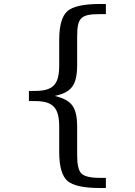

<svg xmlns="http://www.w3.org/2000/svg" viewBox="-20 -732 676 963"><path d="M255 -251C340 -269 367 -306 367 -409V-549C367 -642 385 -661 478 -661H511V-712H481C400 -712 345 -700 318 -676C291 -652 277 -604 277 -532V-406C277 -310 249 -276 155 -276H125V-225H155C248 -225 277 -190 277 -95V31C277 103 291 151 318 175C345 199 400 211 481 211H511V160H478C432 160 402 152 388 138C374 124 367 94 367 48V-92C367 -197 340 -229 255 -251Z"/></svg>

Font: Iranian Serif 
Style: Regular
Weight: 400
Designer: Hooman Mehr, Hadi Navid in Neviseh Pardaz Co. Ltd. (http://nevisa.com)
Foundry: http://font-store.ir
Version: 5.0.2 build 3/9/1393